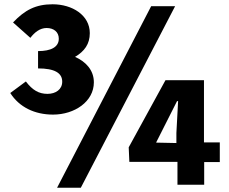

<svg xmlns="http://www.w3.org/2000/svg" viewBox="-20 -798 1072 898"><path d="M28 -363C70 -297 142 -262 228 -262C329 -262 419 -323 419 -413C419 -470 381 -510 331 -532C375 -558 400 -592 400 -643C400 -727 318 -778 226 -778C147 -778 96 -751 41 -693L122 -621C142 -647 167 -667 198 -667C232 -667 255 -648 255 -617C255 -577 217 -559 158 -559V-478C235 -478 271 -457 271 -416C271 -380 241 -359 202 -359C162 -359 132 -376 101 -417ZM247 80H358L799 -769H687ZM585 -41H810V66H935V-40H1008V-132H934V-423H754L582 -109ZM710 -131 760 -230 808 -325H813L805 -176V-129Z"/></svg>

Font: GenEiGothic-pro-Heavy
Style: Bold
Weight: 900
Designer: Ryoko NISHIZUKA (kana & ideographs); Paul D. Hunt (Latin, Greek & Cyrillic); Wenlong ZHANG (bopomofo); Sandoll Communica
Foundry: Adobe Systems Incorporated; o_tamon
Version: Version 1.000.140830